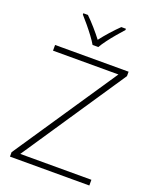

<svg xmlns="http://www.w3.org/2000/svg" viewBox="-170 -1044 918 1139"><g transform="rotate(20 288.5 -474.0)"><path d="M537 0H36V-28L474 -678H61V-714H525V-686L88 -36H537ZM270 -790Q258 -811 237.5 -838.5Q217 -866 194.5 -893Q172 -920 154 -940V-948H183Q210 -922 238 -890Q266 -858 288 -829Q310 -858 338.5 -890Q367 -922 394 -948H423V-940Q405 -920 382 -893Q359 -866 338.5 -838.5Q318 -811 306 -790Z"/></g></svg>

Font: Noto Sans Gujarati ExtraLight
Style: Regular
Weight: 200
Designer: Jelle Bosma - Monotype Design Team, Universal Thirst
Foundry: Monotype Imaging Inc.
Version: Version 2.106; ttfautohint (v1.8.4.7-5d5b)